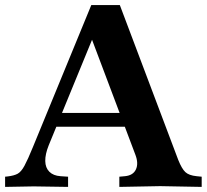

<svg xmlns="http://www.w3.org/2000/svg" viewBox="-40 -730 811 753"><path d="M-20 3V-37L-10 -38Q15 -41 29 -48.5Q43 -56 56 -80Q69 -104 89 -153L318 -710H430L659 -103Q673 -68 687 -55Q701 -42 731 -39L751 -37V3L588 0L428 3V-37L450 -39Q482 -42 493 -65.5Q504 -89 491 -123L298 -635H346L151 -160Q137 -125 137.5 -98.5Q138 -72 153.5 -56.5Q169 -41 197 -39L227 -37V3L92 1ZM168 -233 181 -287H479L491 -233Z"/></svg>

Font: Baskervville
Style: Bold
Weight: 700
Version: Version 1.100